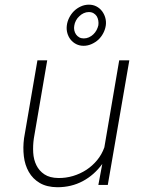

<svg xmlns="http://www.w3.org/2000/svg" viewBox="-20 -784 627 814"><path d="M223.1 9.8Q282.7 9.8 331.1 -16.1Q379.4 -42 413.6 -88.9L397 0H437L528.3 -528.3H485.4L422.4 -159.2Q411.6 -128.9 391.8 -105Q372.1 -81.1 346.2 -64Q319.8 -46.9 289.3 -37.8Q258.8 -28.8 227.1 -29.3Q190.9 -29.8 168.5 -44.7Q146 -59.6 134.3 -83.5Q122.6 -106.9 120.8 -137Q119.1 -167 123.5 -197.3L180.2 -528.3H138.7L82 -198.2Q76.7 -158.7 81.1 -121.6Q85.4 -84.5 102.1 -55.2Q118.7 -25.9 148.4 -8.3Q178.2 9.3 223.1 9.8ZM263.2 -675.3Q261.2 -658.7 265.6 -643.3Q270 -627.9 279.3 -616.2Q289.1 -604 303.2 -596.9Q317.4 -589.8 334.5 -589.8Q352.1 -589.8 368.4 -597.2Q384.8 -604.5 397.5 -616.2Q409.7 -627.9 418 -643.8Q426.3 -659.7 428.7 -677.2Q430.7 -693.4 426.3 -709Q421.9 -724.6 412.1 -737.3Q402.8 -749.5 388.7 -756.8Q374.5 -764.2 356.9 -764.2Q338.9 -764.2 322.8 -756.8Q306.6 -749.5 293.9 -737.3Q281.2 -724.6 273.2 -708.5Q265.1 -692.4 263.2 -675.3ZM294.9 -675.3Q296.4 -686 302 -696.8Q307.6 -707.5 316.4 -715.3Q324.2 -723.1 334.7 -728Q345.2 -732.9 356.4 -732.9Q368.2 -732.9 376.5 -728Q384.8 -723.1 390.1 -715.3Q395 -707 396.7 -697Q398.4 -687 397 -676.8Q394.5 -666 389.2 -656Q383.8 -646 375.5 -638.2Q367.2 -630.4 356.9 -625.7Q346.7 -621.1 335 -621.1Q324.2 -621.1 315.9 -625.7Q307.6 -630.4 302.2 -638.2Q296.9 -646 294.9 -655.8Q293 -665.5 294.9 -675.3Z"/></svg>

Font: Roboto Mono ExtraLight
Style: Italic
Weight: 250
Italic angle: -10°
Monospace: yes
Designer: Google
Version: Version 3.000